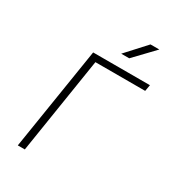

<svg xmlns="http://www.w3.org/2000/svg" viewBox="-223 -1068 1064 1186"><g transform="rotate(30 308.5 -475.0)"><path d="M96 0 212 -730H617L609 -685H254L146 0ZM366 -810 494 -950H557L423 -810Z"/></g></svg>

Font: JetBrains Mono NL Thin
Style: Italic
Weight: 100
Italic angle: -9°
Monospace: yes
Designer: Philipp Nurullin, Konstantin Bulenkov
Foundry: JetBrains
Version: Version 2.305; ttfautohint (v1.8.4.7-5d5b)